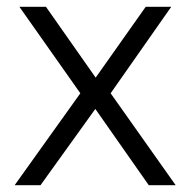

<svg xmlns="http://www.w3.org/2000/svg" viewBox="-20 -544 562 564"><path d="M37 -524H115L261 -316L408 -524H483L305 -270L496 0H417L260 -224L99 0H23L216 -270Z"/></svg>

Font: TypoPRO Montserrat Alternates
Style: Regular
Weight: 300
Designer: Julieta Ulanovsky
Foundry: Julieta Ulanovsky
Version: Version 6.001